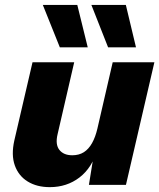

<svg xmlns="http://www.w3.org/2000/svg" viewBox="-20 -754 650 783"><path d="M183 9.2Q130.2 9.2 92.9 -13.8Q55.6 -36.8 40.4 -79.4Q25.2 -122 38.4 -181L112.6 -500H282.6L214.8 -206.4Q204.8 -164.6 222.2 -142.7Q239.6 -120.8 274.8 -120.8Q302.2 -120.8 321.9 -133.3Q341.6 -145.8 355.4 -170.4Q369.2 -195 377.4 -230.4L439.6 -500H609.6L493.6 0H342.6L368.2 -159.4L377 -144.2Q355.8 -70 304.3 -30.4Q252.8 9.2 183 9.2ZM295.2 -734 337.8 -561H224L154.6 -734ZM493.2 -734 534.6 -561H420.8L352.6 -734Z"/></svg>

Font: Work Sans
Style: Italic
Weight: 400
Italic angle: -13°
Designer: Wei Huang
Foundry: Wei Huang
Version: Version 2.012